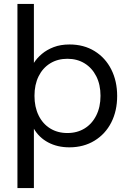

<svg xmlns="http://www.w3.org/2000/svg" viewBox="-20 -740 667 980"><path d="M69 220V-720H153V-419Q169 -444 194 -465Q219 -486 254 -499.5Q289 -513 335 -513Q408 -513 463 -479Q518 -445 548 -385.5Q578 -326 578 -250Q578 -174 548 -115Q518 -56 462.5 -22Q407 12 334 12Q273 12 226 -13Q179 -38 153 -83V220ZM324 -61Q374 -61 412 -84.5Q450 -108 471.5 -151Q493 -194 493 -251Q493 -308 471.5 -350.5Q450 -393 412 -416.5Q374 -440 324 -440Q274 -440 236 -416.5Q198 -393 177 -350.5Q156 -308 156 -251Q156 -194 177 -151Q198 -108 236 -84.5Q274 -61 324 -61Z"/></svg>

Font: DM Sans 17pt
Style: Regular
Weight: 400
Version: Version 4.004;gftools[0.9.30]